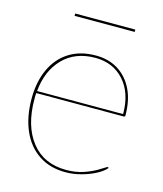

<svg xmlns="http://www.w3.org/2000/svg" viewBox="-101 -720 680 802"><g transform="rotate(15 239.5 -319.5)"><path d="M257 6Q189 6 140.5 -26.5Q92 -59 66.5 -118Q41 -177 41 -255Q41 -327 66 -382Q91 -437 139 -467.5Q187 -498 255 -498Q310 -498 351 -472.5Q392 -447 415 -400Q438 -353 438 -287Q438 -285 436.5 -283.5Q435 -282 432 -282H54Q53 -275 53 -270Q53 -265 53 -255Q53 -140 106.5 -72Q160 -4 257 -4Q298 -4 330.5 -15Q363 -26 386 -39.5Q409 -53 418 -59Q423 -62 426 -59L427 -58Q414 -42 387 -27.5Q360 -13 325.5 -3.5Q291 6 257 6ZM55 -291H427Q427 -382 379.5 -435Q332 -488 255 -488Q168 -488 115.5 -434Q63 -380 55 -291ZM125 -635V-645H385V-635Z"/></g></svg>

Font: Aleo Thin
Style: Regular
Weight: 250
Designer: Alessio Laiso
Foundry: Alessio Laiso
Version: Version 2.001;gftools[0.9.29]